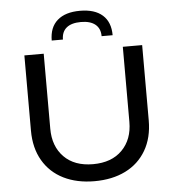

<svg xmlns="http://www.w3.org/2000/svg" viewBox="-59 -925 897 989"><g transform="rotate(-5 390.0 -430.5)"><path d="M390 10Q299 10 230.5 -24Q162 -58 124 -123Q86 -188 86 -278V-667H186V-279Q186 -188 240 -133Q294 -78 390 -78Q486 -78 540.5 -133Q595 -188 595 -279V-667H695V-278Q695 -188 657 -123Q619 -58 550.5 -24Q482 10 390 10ZM391 -813Q342 -813 316.5 -792Q291 -771 291 -731H233Q233 -799 274 -835Q315 -871 391 -871Q467 -871 507.5 -835Q548 -799 548 -731H491Q491 -771 465 -792Q439 -813 391 -813Z"/></g></svg>

Font: Madhuban
Style: Regular
Weight: 400
Designer: jaikishan Patel
Foundry: MagicType
Version: Version 1.000